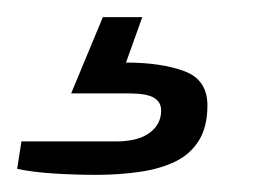

<svg xmlns="http://www.w3.org/2000/svg" viewBox="-95 -32 326 224"><path d="M17 172Q-6 172 -31 170.5Q-56 169 -75 165L-70 133H40Q66 133 79.5 123Q93 113 93 97Q93 87 84.5 82Q76 77 56 77H-12L25 -12H71L52 41Q93 41 120 51Q147 61 147 91Q147 116 137 132Q127 148 109.5 156.5Q92 165 68 168.5Q44 172 17 172Z"/></svg>

Font: Archivo SemiExpanded ExtraLight
Style: Italic
Weight: 250
Width: 6
Italic angle: -10°
Designer: Hector Gatti
Foundry: Omnibus-Type
Version: Version 2.001